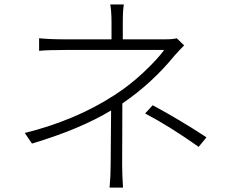

<svg xmlns="http://www.w3.org/2000/svg" viewBox="-20 -811 1040 865"><path d="M532.2 -345.7 531.2 -344.7Q531.2 -301.8 530.8 -201.2Q530.3 -100.6 530.3 -67.4Q530.3 -28.3 534.2 34.2H473.6Q478.5 -17.6 478.5 -67.4Q478.5 -98.6 479.5 -188Q480.5 -277.3 480.5 -313.5Q341.8 -229.5 124 -164.1L91.8 -211.9Q322.3 -269.5 496.1 -382.8Q563.5 -425.8 626 -484.4Q688.5 -543 719.7 -585.9H273.4Q195.3 -585.9 156.2 -582V-638.7Q203.1 -633.8 273.4 -633.8H482.4V-707Q482.4 -761.7 476.6 -791H538.1Q533.2 -766.6 533.2 -707V-633.8H723.6Q760.7 -633.8 776.4 -638.7L809.6 -606.4Q785.2 -582 765.6 -559.6Q664.1 -435.5 532.2 -345.7ZM633.8 -299.8 668 -336.9Q791 -270.5 910.2 -192.4L875 -149.4Q742.2 -243.2 633.8 -299.8Z"/></svg>

Font: Gen Shin Gothic Light
Style: Regular
Weight: 200
Designer: [Source Han Sans]
Ryoko NISHIZUKA  (kana & ideographs); Paul D. Hunt (Latin, Greek & Cyrillic); Wenlong ZHANG  (bopomofo
Version: Version 1.002.20150607